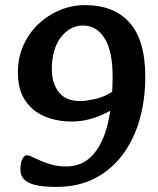

<svg xmlns="http://www.w3.org/2000/svg" viewBox="-20 -716 620 752"><path d="M202 16Q145 16 114.5 7.5Q84 -1 72 -16Q60 -31 60 -51Q60 -80 68 -94Q76 -108 85 -108Q93 -108 103 -103Q113 -98 131 -90Q145 -83 174.5 -73.5Q204 -64 239 -64Q302 -64 342.5 -108Q383 -152 402 -231.5Q421 -311 421 -417Q421 -517 389.5 -566.5Q358 -616 305 -616Q254 -616 218.5 -570Q183 -524 183 -445Q183 -391 210 -355.5Q237 -320 295 -320Q312 -320 351.5 -328Q391 -336 429 -363L426 -291Q392 -269 349 -254.5Q306 -240 262 -240Q202 -240 154 -260.5Q106 -281 78 -323.5Q50 -366 50 -433Q50 -489 71 -537Q92 -585 129 -620.5Q166 -656 213.5 -676Q261 -696 314 -696Q368 -696 411.5 -679.5Q455 -663 486 -629Q517 -595 533 -542Q549 -489 549 -415Q549 -325 526.5 -246.5Q504 -168 459.5 -109Q415 -50 350.5 -17Q286 16 202 16Z"/></svg>

Font: Alkatra
Style: Regular
Weight: 400
Designer: Suman Bhandary
Version: Version 1.100;gftools[0.9.22]